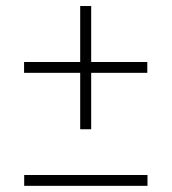

<svg xmlns="http://www.w3.org/2000/svg" viewBox="-20 -610 570 638"><path d="M60.4 -28.5H470.1V7.5H60.4ZM246.5 -180.5V-368H60V-404H246.5V-590H283V-404H469.5V-368H283V-180.5Z"/></svg>

Font: Bodoni* 06pt
Style: Regular
Weight: 400
Version: Version 2.3